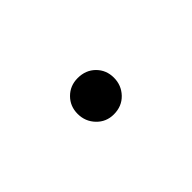

<svg xmlns="http://www.w3.org/2000/svg" viewBox="-18 -512 303 303"><g transform="rotate(45 133.5 -360.5)"><path d="M133 -320Q116 -320 104.5 -331.5Q93 -343 93 -360Q93 -378 104.5 -389.5Q116 -401 133 -401Q150 -401 162 -389.5Q174 -378 174 -360Q174 -343 162 -331.5Q150 -320 133 -320Z"/></g></svg>

Font: Asap ExtraLight
Style: Regular
Weight: 200
Designer: Pablo Cosgaya
Foundry: Omnibus-Type
Version: Version 3.001; ttfautohint (v1.8.4.7-5d5b)